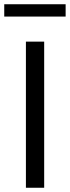

<svg xmlns="http://www.w3.org/2000/svg" viewBox="-22 -884 329 904"><path d="M-2 -864V-806H287V-864ZM100 -688V0H186V-688Z"/></svg>

Font: Saira UNSAM
Style: Regular
Weight: 400
Designer: Hector Gatti with collaboration of the Omnibus-Type team
Foundry: Omnibus-Type
Version: Version 0.072;PS 000.072;hotconv 1.0.88;makeotf.lib2.5.64775